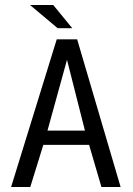

<svg xmlns="http://www.w3.org/2000/svg" viewBox="-20 -748 532 768"><path d="M462.4 0H385.7L336.4 -168.5H153.3L101.1 0H24.4L207 -590.8H288.6ZM319.8 -225.6 248 -508.8 169.9 -225.6ZM192.9 -728 269 -635.3H210.4L100.1 -728Z"/></svg>

Font: Meera
Style: Regular
Weight: 400
Designer: Hussain KH and Suresh P for Swathanthra Malayalam Computing (SMC)
Version: 7.0.0+20160512